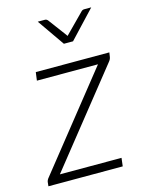

<svg xmlns="http://www.w3.org/2000/svg" viewBox="-109 -775 637 841"><g transform="rotate(-15 209.5 -354.0)"><path d="M411 -477.5Q409.5 -467.5 402 -458.5L66.5 -37.5H346L341.5 0H4.5L6.5 -19Q7 -23 9.5 -28Q12 -33 16 -37.5L352.5 -460H75.5L80.5 -497.5H414ZM146 -708.5H178.5Q182.5 -708.5 185.5 -706.8Q188.5 -705 190.5 -703L252 -620.5L256 -614.5L262 -620.5L343.5 -703Q349 -708.5 357 -708.5H388.5L273 -585.5H231.5Z"/></g></svg>

Font: Lato TR Light
Style: Italic
Weight: 300
Italic angle: -12°
Designer: Lukasz Dziedzic
Foundry: Lukasz Dziedzic
Version: Version 1.104 2013